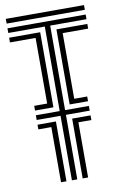

<svg xmlns="http://www.w3.org/2000/svg" viewBox="-90 -850 561 901"><g transform="rotate(-10 191.0 -400.0)"><path d="M3.8 -777.5V-800H376.5V-777.5ZM177.8 0V-307.5H64.2V-330H177.8V-732.8H3.8V-755H376.5V-732.8H203.5V-330H316.8V-307.5H203.5V0ZM64.2 -352.5V-375H126V-687.8H3.8V-710.2H151.8V-352.5ZM229.2 -352.5V-710.2H376.5V-687.8H255V-375H316.8V-352.5ZM126 0V-262.8H64.2V-285H151.8V0ZM229.2 0V-285H316.8V-262.8H255V0Z"/></g></svg>

Font: Big Shoulders Inline Display ExtraBold
Style: Regular
Weight: 800
Designer: Patric King
Foundry: XO Type Co
Version: Version 1.000